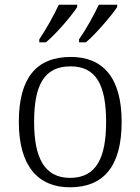

<svg xmlns="http://www.w3.org/2000/svg" viewBox="-20 -786 596 816"><path d="M316 -619V-606H345C388 -642 455 -721 478 -756V-766H400C379 -721 345 -660 316 -619ZM147 -619V-606H175C219 -642 286 -721 308 -756V-766H230C209 -721 175 -660 147 -619ZM277 10C421 10 497 -80 497 -268C497 -457 417 -544 281 -544C135 -544 60 -455 60 -268C60 -80 142 10 277 10ZM278 -30C169 -30 125 -115 125 -268C125 -425 168 -504 280 -504C387 -504 431 -427 431 -268C431 -118 391 -30 278 -30Z"/></svg>

Font: Noto Serif Tamil Light
Style: Italic
Weight: 300
Italic angle: -12°
Designer: Indian Type Foundry, Tom Grace, and the Monotype Design Team
Foundry: Monotype Imaging Inc.
Version: Version 2.003